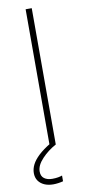

<svg xmlns="http://www.w3.org/2000/svg" viewBox="-101 -751 453 989"><g transform="rotate(-10 126.0 -256.5)"><path d="M110 0Q110 -61 110 -117Q110 -173 110 -238V-475Q110 -540.5 110 -596.5Q110 -652.5 110 -713H142Q142 -652.5 142 -596.5Q142 -540.5 142 -475V-238Q142 -173 142 -117Q142 -61 142 0ZM94 200Q67.5 200 47.5 191Q27.5 182 16.2 165.5Q5 149 5 126Q5 103.5 16.2 81.2Q27.5 59 51.8 36.2Q76 13.5 115 -10V-19H131L142 0Q99.5 23 67.8 56.8Q36 90.5 36 123Q36 147.5 52 159.2Q68 171 94 171Q112 171 125.2 168.5Q138.5 166 146 163V193Q135 196 121 198Q107 200 94 200Z"/></g></svg>

Font: Commissioner Thin
Style: Regular
Weight: 100
Designer: Kostas Bartsokas
Foundry: Kostas Bartsokas
Version: Version 1.001;gftools[0.9.23]